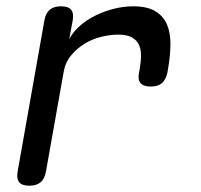

<svg xmlns="http://www.w3.org/2000/svg" viewBox="-20 -580 640 610"><path d="M73 10Q50 10 41 -1Q32 -12 36 -35L121 -515Q125 -538 138 -549Q151 -560 174 -560Q197 -560 206 -549Q215 -538 211 -515L200 -456Q213 -480 235 -499Q257 -518 285 -531.5Q313 -545 343.5 -552.5Q374 -560 403 -560Q448 -560 474 -544Q500 -528 511 -501Q522 -474 521.5 -438Q521 -402 514 -362L512 -350Q507 -327 494.5 -316Q482 -305 459 -305Q436 -305 426.5 -316Q417 -327 422 -350L424 -362Q428 -385 428 -404.5Q428 -424 421 -438.5Q414 -453 398.5 -461.5Q383 -470 356 -470Q330 -470 301.5 -463Q273 -456 248.5 -441Q224 -426 205.5 -403.5Q187 -381 182 -350L126 -35Q122 -12 109 -1Q96 10 73 10Z"/></svg>

Font: Maple Mono
Style: Italic
Weight: 400
Italic angle: -10°
Monospace: yes
Designer: subframe7536
Version: Version 7.300